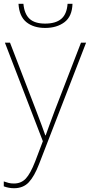

<svg xmlns="http://www.w3.org/2000/svg" viewBox="-26 -754 476 1017"><path d="M358 -734Q356 -667 315.5 -636.5Q275 -606 213 -606Q152 -606 114 -636.5Q76 -667 72 -734H98Q103 -680 130.5 -654.5Q158 -629 213 -629Q269 -629 298.5 -654Q328 -679 332 -734ZM0 -528H27L164 -172Q182 -124 194.5 -91Q207 -58 214 -37H216Q224 -59 235.5 -91Q247 -123 264 -168L403 -528H430L181 115Q156 180 126.5 211.5Q97 243 48 243Q21 243 -6 233V207Q8 212 20 215Q32 218 48 218Q86 218 110.5 192Q135 166 160 102L201 -6Z"/></svg>

Font: Noto Sans Thin
Style: Regular
Weight: 100
Designer: Monotype Design Team
Foundry: Monotype Imaging Inc.
Version: Version 2.007